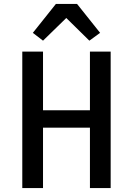

<svg xmlns="http://www.w3.org/2000/svg" viewBox="-20 -962 680 982"><path d="M440 -309H200V0H94V-698H200V-398H440V-698H546V0H440ZM374 -942 492 -794 437 -754 319 -870 200 -754 148 -794 266 -942Z"/></svg>

Font: Writer Medium
Style: Regular
Weight: 500
Monospace: yes
Designer: Mike Abbink, Paul van der Laan, Pieter van Rosmalen
Foundry: Bold Monday
Version: Version 2.001 2020